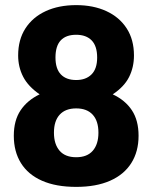

<svg xmlns="http://www.w3.org/2000/svg" viewBox="-20 -719 596 751"><path d="M278 12Q199 12 144.5 -12Q90 -36 62 -81Q34 -126 34 -188Q34 -248 60.5 -287.5Q87 -327 135 -350Q90 -381 70.5 -419Q51 -457 51 -502Q51 -564 79.5 -608Q108 -652 159 -675.5Q210 -699 278 -699Q345 -699 396 -675.5Q447 -652 475.5 -608Q504 -564 504 -502Q504 -456 485 -418Q466 -380 421 -350Q470 -327 496 -287.5Q522 -248 522 -188Q522 -126 493.5 -81Q465 -36 410.5 -12Q356 12 278 12ZM278 -104Q321 -104 343 -129.5Q365 -155 365 -200Q365 -246 342.5 -270.5Q320 -295 278 -295Q236 -295 213.5 -270.5Q191 -246 191 -200Q191 -155 213 -129.5Q235 -104 278 -104ZM278 -406Q316 -406 338 -428Q360 -450 360 -494Q360 -539 338.5 -561Q317 -583 278 -583Q238 -583 217.5 -561Q197 -539 197 -494Q197 -450 218 -428Q239 -406 278 -406Z"/></svg>

Font: Archivo SemiCondensed ExtraBold
Style: Regular
Weight: 800
Width: 4
Designer: Hector Gatti
Foundry: Omnibus-Type
Version: Version 2.001